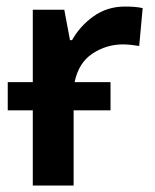

<svg xmlns="http://www.w3.org/2000/svg" viewBox="-20 -572 479 592"><path d="M210 -318.8C218.3 -358.4 236.3 -387.7 265.1 -406.7C293.9 -425.8 325.2 -435.1 359.9 -435.1C375 -435.1 395.5 -432.6 409.2 -430.2L419.9 -546.9C405.8 -550.8 382.3 -551.8 365.2 -551.8C328.6 -551.8 295.9 -541.5 268.1 -521.5C240.2 -501.5 218.3 -477.1 202.1 -448.2H195.8L178.2 -542H81.1V-318.8H3.9V-231.9H81.1V0H207V-231.9H320.8V-318.8Z"/></svg>

Font: Noto Reveo Sans
Style: Regular
Weight: 600
Designer: Monotype Design Team
Foundry: Monotype Imaging Inc.
Version: Version 2.007